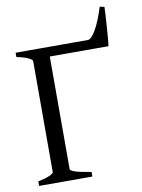

<svg xmlns="http://www.w3.org/2000/svg" viewBox="-85 -814 646 873"><g transform="rotate(-10 238.0 -377.5)"><path d="M24 0V-21Q58 -28 77 -36.5Q96 -45 96 -51V-564Q96 -570 78 -579Q60 -588 24 -595V-615H244V-595Q212 -591 193 -586.5Q174 -582 174 -575V-51Q174 -45 192.5 -38Q211 -31 270 -21V0ZM358 -615Q373 -615 394.5 -651.5Q416 -688 437 -755L458 -750Q458 -740 456.5 -715.5Q455 -691 453 -662Q451 -633 449 -608Q447 -583 445 -571H145L131 -615Z"/></g></svg>

Font: ChillKai
Style: Regular
Weight: 400
Designer: ChillType
Foundry: 寒蝉字型
Version: Version 2.000